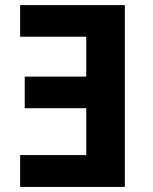

<svg xmlns="http://www.w3.org/2000/svg" viewBox="-20 -734 600 754"><path d="M59.1 0V-125H318.8V-309.1H77.1V-433.1H318.8V-589.8H59.1V-713.9H470.2V0Z"/></svg>

Font: Droid Sans Thai
Style: Bold
Weight: 700
Designer: Steve Matteson
Foundry: Ascender Corporation
Version: Version 1.00